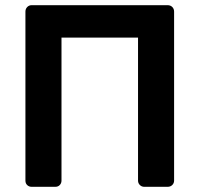

<svg xmlns="http://www.w3.org/2000/svg" viewBox="-20 -720 769 740"><path d="M102 0Q92 0 85 -6.5Q78 -13 78 -24V-675Q78 -686 85 -693Q92 -700 102 -700H626Q637 -700 644 -693Q651 -686 651 -675V-24Q651 -14 644 -7Q637 0 626 0H536Q526 0 519 -7Q512 -14 512 -24V-575H217V-24Q217 -14 210.5 -7Q204 0 193 0Z"/></svg>

Font: Rubik Light Medium
Style: Regular
Weight: 500
Version: Version 2.104